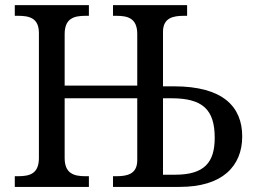

<svg xmlns="http://www.w3.org/2000/svg" viewBox="-20 -734 1010 754"><path d="M714.8 -713.9H423.8V-671.9H437C481.9 -671.9 519 -662.6 519 -600.1V-397.9H233.9V-600.1C233.9 -662.6 271.5 -671.9 315.9 -671.9H329.1V-713.9H38.1V-671.9H50.8C94.2 -671.9 132.8 -664.1 132.8 -604V-113.8C132.8 -51.8 97.2 -42 50.8 -42H38.1V0H329.1V-42H315.9C271.5 -42 233.9 -51.3 233.9 -113.8V-348.1H519V-105C519 -50.3 480 -42 437 -42H423.8V0H685.1C769 0 830.6 -20 871.1 -55.2C911.6 -90.3 931.2 -139.6 931.2 -198.2C931.2 -256.3 912.6 -305.2 869.6 -340.3C826.7 -375 759.3 -395 663.1 -395H620.1V-608.9C620.1 -663.6 659.2 -671.9 702.1 -671.9H714.8ZM620.1 -47.9V-348.1H652.8C775.4 -348.1 823.2 -304.2 823.2 -192.9C823.2 -96.2 782.7 -47.9 668 -47.9Z"/></svg>

Font: The Erased English
Style: Regular
Weight: 400
Designer: Monotype Design team + ligartures altered by 180 Amsterdam
Foundry: Monotype Imaging Inc.
Version: Version 1.030;Glyphs 3.1.2 (3151)